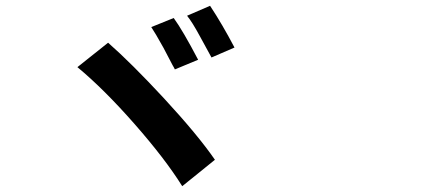

<svg xmlns="http://www.w3.org/2000/svg" viewBox="-20 -723 1540 660"><path d="M606.4 -83Q547.9 -176.8 442.4 -296.9Q336.9 -417 246.1 -492.2L351.6 -576.2Q431.6 -505.9 543.9 -384.8Q660.2 -258.8 718.8 -173.8L662.1 -127.9ZM581.1 -484.4Q579.1 -489.3 573.2 -499Q553.7 -537.1 542 -558.6Q512.7 -611.3 500 -629.9L577.1 -661.1Q608.4 -618.2 661.1 -517.6ZM707 -525.4Q696.3 -545.9 667 -598.6Q640.6 -647.5 623 -668.9L702.1 -703.1Q744.1 -639.6 786.1 -559.6Z"/></svg>

Font: Bpmf GenSeki Gothic B
Style: B
Weight: 700
Foundry: But Ko
Version: Version 1.320